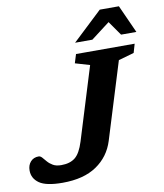

<svg xmlns="http://www.w3.org/2000/svg" viewBox="-136 -1016 943 1106"><g transform="rotate(-10 336.0 -462.5)"><path d="M443 -181.5Q415.5 -93 339.8 -41.5Q264 10 140.5 10Q44.5 10 4.5 -18Q-35.5 -46 -35.5 -92.5Q-35.5 -123.5 -17.8 -143.5Q0 -163.5 29.5 -163.5Q40 -163.5 49.5 -152.8Q59 -142 71 -127.8Q83 -113.5 101.8 -102.5Q120.5 -91.5 150.5 -91.5Q201.5 -91.5 231.8 -115.8Q262 -140 282.5 -206L413.5 -630.5L328.5 -655.5L344.5 -707H687.5L672.5 -655.5L581.5 -629.5ZM350.5 -772 523.5 -935H635.5L709 -772H619.5L561 -855.5L451.5 -772Z"/></g></svg>

Font: Newsreader 6pt SemiBold
Style: Italic
Weight: 600
Italic angle: -17°
Designer: Hugues Gentile
Foundry: Production Type
Version: Version 1.003; ttfautohint (v1.8.3)